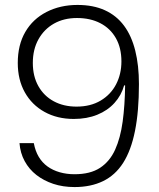

<svg xmlns="http://www.w3.org/2000/svg" viewBox="-20 -750 643 778"><path d="M294 -730Q358 -730 405 -708.5Q452 -687 482.5 -646Q513 -605 528 -545Q543 -485 543 -409Q543 -299 527 -219.5Q511 -140 479 -90Q447 -40 397.5 -16Q348 8 282 8Q235 8 196 -5Q157 -18 127.5 -41Q98 -64 80 -97Q62 -130 59 -170H117Q123 -138 137 -114.5Q151 -91 172.5 -75.5Q194 -60 222 -52Q250 -44 282 -44Q346 -44 385.5 -70Q425 -96 446.5 -143.5Q468 -191 477 -257Q486 -323 487 -404H483Q472 -364 444 -333Q416 -302 374 -285Q332 -268 279 -268Q212 -268 160.5 -296.5Q109 -325 80.5 -376Q52 -427 52 -495Q52 -568 82.5 -620.5Q113 -673 168.5 -701.5Q224 -730 294 -730ZM292 -677Q239 -677 199 -654.5Q159 -632 136 -591Q113 -550 113 -495Q113 -441 135.5 -401Q158 -361 198 -339.5Q238 -318 290 -318Q347 -318 388 -342.5Q429 -367 450.5 -408.5Q472 -450 472 -501Q472 -556 449.5 -595.5Q427 -635 386.5 -656Q346 -677 292 -677Z"/></svg>

Font: Mona Sans Light
Style: Regular
Weight: 300
Designer: Deni Anggara
Foundry: GitHub
Version: Version 2.000